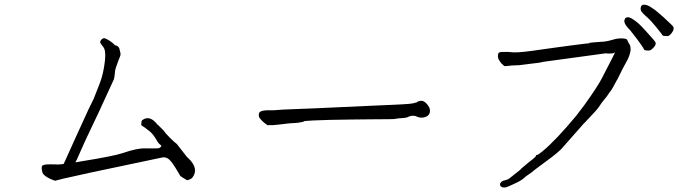

<svg xmlns="http://www.w3.org/2000/svg" viewBox="-20 -823 2980 836"><path d="M331 -120Q475 -143 516 -157Q576 -178 612 -177Q669 -176 672 -178H673Q683 -185 683 -187Q682 -190 671 -199Q668 -202 657 -221Q644 -243 623 -258Q598 -277 596 -277Q594 -278 596 -290V-291Q596 -298 601 -301Q633 -323 666 -280L667 -279H668L669 -278L693 -254Q699 -244 719 -224Q740 -203 750 -196L796 -137H797L798 -136Q848 -90 818 -50Q813 -43 795 -38Q769 -53 765 -57V-58Q764 -59 763 -60L761 -64Q749 -85 743 -94Q737 -103 729 -115Q718 -129 709 -134Q697 -140 685 -137Q475 -93 372 -71Q274 -49 264 -47H263L220 -36Q202 -42 191 -48Q169 -60 165 -71Q162 -82 161.5 -91Q161 -100 166 -103Q171 -106 183 -107Q195 -108 226 -107Q235 -106 257 -109Q260 -116 264 -124Q277 -154 311 -228Q341 -293 365 -346Q385 -388 387 -391L388 -393L412 -454Q425 -487 431 -520Q446 -599 430 -618Q417 -634 416 -639Q416 -645 421 -650Q430 -659 437 -656Q456 -649 476 -631L478 -629L479 -627L481 -626L484 -625L488 -624Q493 -623 499 -614Q504 -596 505 -588Q505 -580 495 -558Q482 -524 481 -513Q478 -482 476 -478Q468 -459 414 -343Q412 -340 360 -229Q359 -228 347 -201Q315 -129 314 -127Q311 -121 308 -116Q319 -118 331 -120Z M1143 -278V-280Q1139 -281 1133.5 -286Q1128 -291 1123 -295Q1117 -301 1112 -307Q1107 -313 1107 -319Q1106 -333 1113.5 -337Q1121 -341 1131 -342L1145 -343H1173L1187 -344Q1208 -346 1253 -347.5Q1298 -349 1355 -351.5Q1412 -354 1475 -357Q1538 -360 1595 -362.5Q1652 -365 1697.5 -367Q1743 -369 1763 -371Q1778 -372 1789 -376Q1791 -376 1792 -376.5Q1793 -377 1794 -377Q1798 -381 1801 -381Q1806 -384 1813 -384Q1819 -385 1826 -381Q1833 -377 1839 -370Q1845 -363 1848.5 -356Q1852 -349 1852 -343Q1853 -326 1841.5 -318.5Q1830 -311 1818 -311Q1807 -310 1795 -315Q1792 -317 1789 -317.5Q1786 -318 1785 -319Q1782 -318 1779 -318.5Q1776 -319 1774 -319Q1771 -319 1768.5 -318Q1766 -317 1762 -316Q1761 -315 1759.5 -315Q1758 -315 1756 -313Q1754 -313 1752.5 -312.5Q1751 -312 1750 -311Q1738 -309 1727 -308.5Q1716 -308 1704 -306Q1699 -304 1669 -304Q1639 -304 1597 -303.5Q1555 -303 1506 -302.5Q1457 -302 1415 -301Q1373 -300 1343 -298.5Q1313 -297 1307 -296Q1303 -294 1299 -292.5Q1295 -291 1291 -291Q1279 -288 1265.5 -287.5Q1252 -287 1240 -286Q1218 -284 1193 -280.5Q1168 -277 1146 -278Z M2834 -709Q2814 -733 2800 -746Q2786 -758 2778.5 -766Q2771 -774 2770 -780Q2768 -787 2771 -794Q2772 -799 2777 -801Q2782 -804 2790 -802Q2798 -801 2809 -795Q2822 -787 2833 -779Q2847 -767 2867 -750Q2911 -710 2912.5 -705Q2914 -700 2912.5 -694Q2911 -688 2905 -680Q2899 -672 2894 -668.5Q2889 -665 2879 -666Q2868 -666 2865 -669Q2865 -671 2834 -709ZM2756 -650Q2729 -685 2725 -690Q2712 -703 2706 -712Q2700 -720 2699 -727Q2697 -733 2701 -740Q2702 -745 2708 -747Q2713 -749 2720 -747Q2728 -745 2739 -737Q2751 -729 2761 -720Q2775 -707 2792 -688Q2832 -644 2834 -639Q2836 -634 2834 -628Q2832 -622 2825 -615Q2818 -608 2813 -605Q2808 -602 2796.5 -603Q2785 -604 2784 -608Q2781 -616 2756 -650ZM2164 -546Q2157 -554 2152 -563Q2146 -574 2149 -588Q2151 -595 2159 -596Q2161 -597 2183 -597Q2197 -597 2202 -596H2203Q2228 -592 2299 -602Q2370 -612 2399 -616Q2428 -620 2466 -625Q2504 -630 2529 -633L2550 -635L2542 -636Q2563 -639 2612 -642Q2628 -644 2648 -650Q2662 -655 2681 -656Q2694 -656 2704 -654Q2711 -652 2713 -645Q2716 -639 2716 -637H2717Q2722 -629 2723 -626Q2727 -615 2725 -599Q2720 -575 2707 -553Q2688 -519 2676 -493Q2669 -479 2668 -477V-476H2667Q2665 -471 2649 -443Q2641 -428 2638 -426V-425H2637Q2625 -407 2622 -403Q2612 -390 2601 -377Q2588 -359 2587 -356.5Q2586 -354 2571 -337Q2568 -334 2554.5 -319.5Q2541 -305 2527 -290Q2524 -287 2520 -283Q2443 -195 2423 -173Q2406 -157 2384 -140Q2309 -85 2306 -82Q2298 -74 2284 -65Q2269 -55 2263 -49Q2250 -37 2226 -26Q2190 -9 2185 -8Q2175 -5 2166 -8Q2157 -12 2157 -21Q2157 -25 2163 -31Q2170 -37 2182 -39Q2192 -41 2199 -47Q2207 -53 2219 -63Q2247 -84 2251 -90Q2254 -93 2277 -112Q2289 -121 2301 -131Q2312 -141 2313 -142V-143Q2313 -149 2321 -149Q2324 -150 2342 -164Q2402 -214 2489 -319L2524 -365Q2582 -446 2600 -481Q2609 -498 2650 -578Q2652 -583 2655 -589L2658 -595L2652 -592Q2648 -590 2638 -590Q2627 -590 2626 -590H2625Q2619 -592 2611 -590L2347 -554Q2330 -551 2328 -550Q2250 -541 2246 -540Q2244 -539 2235 -539Q2204 -538 2191 -536Q2179 -534 2175 -536Q2171 -539 2164 -546ZM2164 -546ZM2191 -536ZM2219 -63ZM2199 -47ZM2681 -656ZM2648 -650Z"/></svg>

Font: ToneOZ-Pinyin-Tsuipita-TC
Style: Regular
Weight: 400
Designer: ÂÆ£ÂøóÂáåJeffrey Xuan(jeffreyx@gmail.com, ToneOZ.com) ÈòøÂù§(cjkFonts)
Foundry: ToneOZ
Version: Version 0.24071